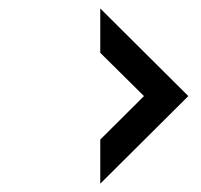

<svg xmlns="http://www.w3.org/2000/svg" viewBox="-20 -487 480 459"><path d="M219.7 -466.8V-360.8L324.2 -257.3L219.7 -153.3V-47.9L430.2 -257.3Z"/></svg>

Font: OSP-DIN
Style: DIN
Weight: 500
Width: 3
Version: Version 001.000